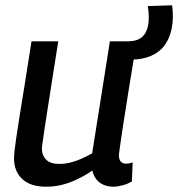

<svg xmlns="http://www.w3.org/2000/svg" viewBox="-20 -695 673 725"><path d="M154 10Q95 10 64 -19Q33 -48 33 -97Q33 -108 35 -126.5Q37 -145 41.5 -175.5Q46 -206 53.5 -253.5Q61 -301 72.5 -371Q84 -441 99 -539H200Q185 -445 175 -381Q165 -317 158.5 -275Q152 -233 148 -207Q144 -181 142 -165Q140 -149 138 -136Q138 -109 154 -92.5Q170 -76 203 -76Q225 -76 245 -81Q265 -86 286 -95Q307 -104 328 -116L395 -539H496Q476 -418 463.5 -340Q451 -262 444 -216Q437 -170 434 -148.5Q431 -127 430 -119.5Q429 -112 429 -110Q429 -93 436 -85Q443 -77 456 -77Q460 -77 467 -78Q474 -79 481 -82L478 -10Q464 -1 444 4.5Q424 10 408 10Q377 10 356 -6Q335 -22 329 -51Q299 -31 270.5 -17.5Q242 -4 213.5 3Q185 10 154 10ZM450 -470 444 -539H464Q497 -539 515.5 -554.5Q534 -570 539.5 -600.5Q545 -631 538 -672L630 -675Q636 -629 629 -591Q622 -553 603 -526Q584 -499 551.5 -484.5Q519 -470 474 -470Z"/></svg>

Font: Georama ExtraCondensed Thin Medium
Style: Italic
Weight: 500
Italic angle: -9°
Version: Version 1.001